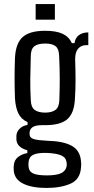

<svg xmlns="http://www.w3.org/2000/svg" viewBox="-20 -760 462 948"><path d="M209 168Q138 168 95 147Q52 126 48 83Q48 78 47.5 71.5Q47 65 48 59Q49 31 69 15.5Q89 0 115 -4V-18Q64 -32 61 -70Q61 -76 61 -80.5Q61 -85 61 -90Q62 -110 77.5 -125Q93 -140 116 -143V-157Q85 -171 71 -199.5Q57 -228 54 -273Q52 -326 52 -373Q52 -420 54 -476Q58 -547 92.5 -577.5Q127 -608 203 -608Q257 -608 288.5 -593.5Q320 -579 335 -547H348Q351 -572 369 -586Q387 -600 416 -600V-537H405Q381 -537 366 -520Q351 -503 351 -467Q353 -412 353 -365Q353 -318 350 -273Q347 -203 313.5 -172.5Q280 -142 203 -142Q199 -142 195 -142Q191 -142 188 -142Q154 -142 140 -131.5Q126 -121 126 -104V-98Q126 -79 147.5 -73Q169 -67 214 -65Q293 -63 334.5 -40Q376 -17 380 37Q382 52 380 67Q376 126 328 147Q280 168 209 168ZM203 -204Q236 -204 254 -217.5Q272 -231 273 -266Q275 -318 275 -370Q275 -422 272 -484Q271 -518 255 -531.5Q239 -545 203 -545Q166 -545 149 -531Q132 -517 132 -482Q130 -421 129.5 -370Q129 -319 132 -266Q133 -231 151 -217.5Q169 -204 203 -204ZM211 106Q258 106 281 95.5Q304 85 309 61Q311 50 308 38Q305 17 281.5 7Q258 -3 211 -5Q164 -6 143.5 4.5Q123 15 121 41Q120 51 121 63Q123 87 144 96.5Q165 106 211 106ZM156 -663V-740H251V-663Z"/></svg>

Font: Big Shoulders Text
Style: Regular
Weight: 400
Designer: Patric King
Foundry: XO Type Co
Version: Version 1.000; ttfautohint (v1.8.2)